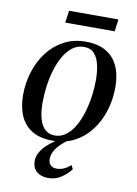

<svg xmlns="http://www.w3.org/2000/svg" viewBox="-95 -731 710 998"><g transform="rotate(10 260.0 -231.5)"><path d="M301 -526Q365.5 -526 408 -501.2Q450.5 -476.5 471.8 -430Q493 -383.5 493 -318Q493 -255.5 475 -196.5Q457 -137.5 422 -90.8Q387 -44 336 -16.5Q285 11 219.5 11Q155 11 112.2 -14Q69.5 -39 48.5 -85.8Q27.5 -132.5 27.5 -196.5Q27.5 -260.5 46 -319.5Q64.5 -378.5 100 -425.2Q135.5 -472 186.2 -499Q237 -526 301 -526ZM296.5 -497.5Q263 -497.5 236.5 -477.8Q210 -458 190.5 -424.2Q171 -390.5 158.5 -348.8Q146 -307 140 -262.2Q134 -217.5 134 -175.5Q134 -123 144.8 -87.8Q155.5 -52.5 176 -35Q196.5 -17.5 225 -17.5Q258.5 -17.5 284.8 -37.5Q311 -57.5 330.2 -90.8Q349.5 -124 362 -165.8Q374.5 -207.5 380.8 -251.8Q387 -296 387 -337Q387 -382 378.8 -418.2Q370.5 -454.5 351 -476Q331.5 -497.5 296.5 -497.5ZM230.5 206Q193 206 169.8 186.8Q146.5 167.5 146.5 131.5Q146.5 108.5 157.2 87.8Q168 67 186.8 48.5Q205.5 30 230 13.5Q254.5 -3 281.5 -17L300.5 -30L325.5 -21Q290 1 267 22.2Q244 43.5 232.8 64.5Q221.5 85.5 221.5 107.5Q221.5 127.5 233 139Q244.5 150.5 265 150.5Q283 150.5 301.8 143Q320.5 135.5 339 118.5L349 139Q331 164 300 185Q269 206 230.5 206ZM187 -669H447.5L439 -605H178Z"/></g></svg>

Font: Merriweather 120pt
Style: Italic
Weight: 400
Italic angle: -7.8°
Version: Version 2.101